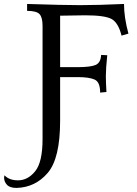

<svg xmlns="http://www.w3.org/2000/svg" viewBox="-100 -713 681 951"><path d="M-18.1 217.8Q-51.3 217.8 -65.4 202.4Q-79.6 187 -79.6 168Q-79.6 161.1 -77.6 155.3Q-54.7 180.2 -10.3 180.2Q37.6 180.2 74.2 135.3Q110.8 90.3 110.8 -24.9V-585Q110.8 -627 95.7 -643.1Q80.6 -659.2 34.2 -659.2V-693.4Q215.8 -687.5 296.4 -687.5Q386.2 -687.5 514.2 -693.4Q514.2 -627.9 536.1 -546.4L502 -536.6Q485.8 -601.1 452.1 -619.1Q418.5 -637.2 321.3 -637.2Q284.2 -637.2 197.8 -635.3V-380.4H284.2Q348.6 -380.4 373.8 -391.4Q398.9 -402.3 400.9 -440.9L431.2 -439.5Q424.3 -373 424.3 -335.9Q424.3 -306.6 427.2 -257.3L396 -254.4Q396 -306.6 368.9 -318.8Q341.8 -331.1 284.7 -331.1H197.8V-114.7Q197.8 71.8 136.2 143.6Q74.7 215.3 -18.1 217.8Z"/></svg>

Font: Kelvinch
Style: Regular
Weight: 400
Designer: Paul James MIller
Foundry: High-Logic / Made with FontCreator
Version: Version 3.30 September 23, 2016